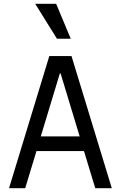

<svg xmlns="http://www.w3.org/2000/svg" viewBox="-20 -997 640 1017"><path d="M113.4 0 173.2 -196.8H424.8L484.6 0H572.2L358.8 -700H241.2L27.8 0ZM196 -274.4 297 -608H301L402 -274.4ZM281.6 -792 166.4 -977H277.4L354.6 -792Z"/></svg>

Font: CommitMonoV142 ExtLt
Style: Regular
Weight: 200
Monospace: yes
Designer: Eigil Nikolajsen
Foundry: Eigil Nikolajsen
Version: Version 1.142